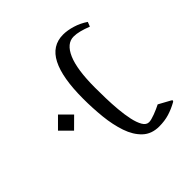

<svg xmlns="http://www.w3.org/2000/svg" viewBox="-91 -458 860 860"><g transform="rotate(45 338.5 -28.5)"><path d="M328.6 99.4 277.6 150.7 328.6 201.7 379.5 150.7ZM307.3 20.9Q366.7 20.9 425 14.9Q483.3 8.8 531.2 -7.5Q579 -23.8 607.6 -54.1Q636.2 -84.3 636.2 -132.4Q636.2 -167.2 627.4 -196Q618.6 -224.8 602.9 -252.7Q599.9 -257.8 597.2 -257.8Q594.4 -257.8 591.5 -252.7L561.1 -197.3Q571.3 -177.5 580.9 -152.2Q590.4 -126.9 590.4 -114Q590.4 -96.4 571 -85.1Q551.5 -73.7 520 -66.9Q488.4 -60.1 450.9 -56.8Q413.3 -53.5 376.2 -52.6Q339.2 -51.7 309.9 -51.7Q195.5 -51.7 137.7 -76.6Q79.9 -101.6 79.9 -145.9Q79.9 -163.2 85.1 -183.4Q90.2 -203.5 100.1 -228.8L78.5 -237.3Q59.4 -209 49.9 -177.5Q40.3 -145.9 40.3 -118.8Q40.3 -48 107.3 -13.6Q174.2 20.9 307.3 20.9Z"/></g></svg>

Font: Parastoo
Style: Regular
Weight: 400
Foundry: Saber Rastikerdar (saber.rastikerdar@gmail.com)
Version: Version 3.000